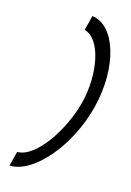

<svg xmlns="http://www.w3.org/2000/svg" viewBox="-153 -750 620 911"><g transform="rotate(20 157.0 -294.5)"><path d="M21 106C140 101 273 -87 306 -295C339 -503 266 -690 148 -695L136 -621C223 -605 266 -441 243 -295C220 -151 126 26 33 33Z"/></g></svg>

Font: Charger Pro
Style: LitExtObl
Weight: 300
Designer: Jasper
Foundry: Cannot Into Space Fonts
Version: Version 1.09